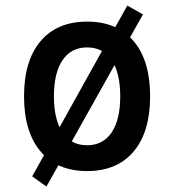

<svg xmlns="http://www.w3.org/2000/svg" viewBox="-20 -605 626 690"><path d="M147 65.4 95.7 28.8 437.5 -585 493.7 -553.2ZM293 9.8Q185.5 9.8 126 -60.5Q66.4 -130.9 66.4 -258.8Q66.4 -387.2 126 -457.3Q185.5 -527.3 293 -527.3Q400.9 -527.3 460.2 -457.3Q519.5 -387.2 519.5 -258.8Q519.5 -130.9 460.2 -60.5Q400.9 9.8 293 9.8ZM293 -83Q350.1 -83 381.1 -128.9Q412.1 -174.8 412.1 -258.8Q412.1 -343.3 381.1 -388.9Q350.1 -434.6 293 -434.6Q235.8 -434.6 204.8 -388.9Q173.8 -343.3 173.8 -258.8Q173.8 -174.8 204.8 -128.9Q235.8 -83 293 -83Z"/></svg>

Font: Cascadia Mono
Style: Regular
Weight: 400
Monospace: yes
Designer: Aaron Bell
Foundry: Saja Typeworks
Version: Version 2102.003